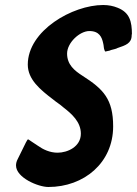

<svg xmlns="http://www.w3.org/2000/svg" viewBox="-20 -745 547 767"><path d="M507 -608C507 -659 498 -695 450 -714C433 -721 414 -725 392 -725C270 -725 91 -623 91 -487C91 -428 140 -387 193 -347C206 -336 220 -328 232 -317C267 -290 303 -258 303 -211C303 -159 250 -135 210 -135C179 -135 152 -148 131 -163C116 -172 99 -185 95 -187C94 -188 93 -188 92 -188C92 -188 91 -188 89 -186V-185C88 -185 88 -184 88 -184L87 -182C87 -181 86 -180 85 -179L51 -110C46 -101 44 -92 44 -84C44 -35 133 2 173 2C316 2 432 -95 432 -240C432 -349 393 -389 310 -442C277 -463 248 -487 248 -531C248 -574 298 -621 337 -621C377 -621 387 -596 392 -573C395 -562 394 -553 397 -546L399 -541C400 -539 401 -539 401 -539C402 -539 402 -539 403 -540C406 -540 408 -540 409 -541C413 -542 418 -542 423 -545C434 -548 445 -550 449 -553C482 -564 506 -572 506 -604V-607Z"/></svg>

Font: Bangerz
Style: Regular
Weight: 400
Designer: vernon adams
Foundry: Vernon Adams
Version: Version 2.10;December 28, 2023;FontCreator 13.0.0.2683 64-bi